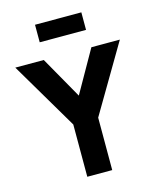

<svg xmlns="http://www.w3.org/2000/svg" viewBox="-138 -1058 947 1153"><g transform="rotate(-15 336.0 -481.5)"><path d="M259 -325 11 -745H188L336 -484L484 -745H661L414 -326V0H259ZM192 -963H480V-854H192Z"/></g></svg>

Font: Eudoxus Sans ExtraBold
Style: Regular
Weight: 800
Designer: Stijn de Vries
Foundry: tokotype
Version: Version 2.005